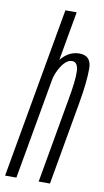

<svg xmlns="http://www.w3.org/2000/svg" viewBox="-119 -827 469 870"><g transform="rotate(10 115.5 -392.5)"><path d="M-30 0H22L161 -785H109ZM124.5 0H176.5L244 -383.5Q261.5 -483.5 261.2 -543.5Q261 -603.5 206 -603.5Q160 -603.5 125 -563.8Q90 -524 81 -473.5L102.5 -457Q109.5 -497 132 -530.5Q154.5 -564 179 -564Q206 -564 208 -522.2Q210 -480.5 192.5 -386Z"/></g></svg>

Font: Anybody ExtraCondensed Light
Style: Italic
Weight: 300
Width: 2
Italic angle: -10°
Version: Version 1.113;gftools[0.9.25]